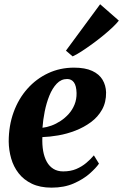

<svg xmlns="http://www.w3.org/2000/svg" viewBox="-20 -872 580 904"><path d="M446 -101.5Q432 -81 402 -54.5Q372 -28 327 -8.2Q282 11.5 223 11.5Q168.5 11.5 130 -7Q91.5 -25.5 67.5 -56.5Q43.5 -87.5 32.5 -126.2Q21.5 -165 21 -205.5Q21 -280 44 -343.5Q67 -407 108.8 -454Q150.5 -501 206.5 -527.2Q262.5 -553.5 328.5 -553.5Q381 -553.5 414 -538.2Q447 -523 462.8 -496.5Q478.5 -470 479.5 -437Q480 -390.5 460.5 -355.8Q441 -321 408 -296.8Q375 -272.5 335 -257Q295 -241.5 254.2 -234.5Q213.5 -227.5 179.5 -226.5Q178 -190.5 183.2 -161Q188.5 -131.5 200.5 -110Q212.5 -88.5 231.8 -76.8Q251 -65 277.5 -65Q312 -65 338.8 -76.2Q365.5 -87.5 386.2 -105Q407 -122.5 422 -140.5ZM296 -500Q268 -500 247.2 -478.2Q226.5 -456.5 212.5 -421.8Q198.5 -387 190.5 -347Q182.5 -307 180 -270.5Q199.5 -272.5 221.8 -280.5Q244 -288.5 265.2 -302.5Q286.5 -316.5 303.8 -335.8Q321 -355 331 -379.8Q341 -404.5 340.5 -434Q339.5 -468.5 328 -484.2Q316.5 -500 296 -500ZM290.5 -633.5 451.5 -852 539.5 -775Q530.5 -763 511.5 -744.8Q492.5 -726.5 467.5 -706Q442.5 -685.5 415.8 -666Q389 -646.5 364.5 -630.5Q340 -614.5 322 -606.5Z"/></svg>

Font: Merriweather 60pt ExtraBold
Style: Italic
Weight: 800
Italic angle: -7.8°
Version: Version 2.101